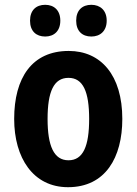

<svg xmlns="http://www.w3.org/2000/svg" viewBox="-20 -769 569 799"><path d="M105 -683C105 -639 131 -617 168 -617C205 -617 231 -640 231 -683C231 -726 205 -749 168 -749C131 -749 105 -727 105 -683ZM297 -683C297 -640 322 -617 360 -617C397 -617 424 -640 424 -683C424 -726 397 -749 360 -749C323 -749 297 -727 297 -683ZM489 -274C489 -456 400 -557 266 -557C113 -557 39 -445 39 -274C39 -112 118 10 263 10C419 10 489 -114 489 -274ZM178 -274C178 -388 204 -445 265 -445C326 -445 351 -387 351 -274C351 -161 326 -102 265 -102C204 -102 178 -162 178 -274Z"/></svg>

Font: Noto Sans Georgian Condensed Bold
Style: Regular
Weight: 700
Width: 3
Designer: Monotype Design Team, Akaki Razmadze
Foundry: Google LLC
Version: Version 2.005